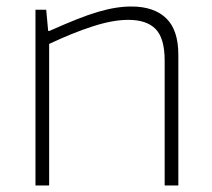

<svg xmlns="http://www.w3.org/2000/svg" viewBox="-20 -570 652 590"><path d="M89 -540H122L128 -475H132Q179 -496 215.5 -510.5Q252 -525 281 -533.5Q310 -542 335 -546Q360 -550 384 -550Q453 -550 490.5 -514Q528 -478 528 -402V0H486V-384Q486 -452 458.5 -480.5Q431 -509 374 -509Q327 -509 265 -489Q203 -469 131 -435V0H89Z"/></svg>

Font: Encode Sans Wide
Style: Thin
Weight: 100
Designer: Pablo Impallari, Andres Torresi
Foundry: Pablo Impallari, Andres Torresi
Version: Version 1.000; ttfautohint (v1.00) -l 8 -r 50 -G 200 -x 14 -